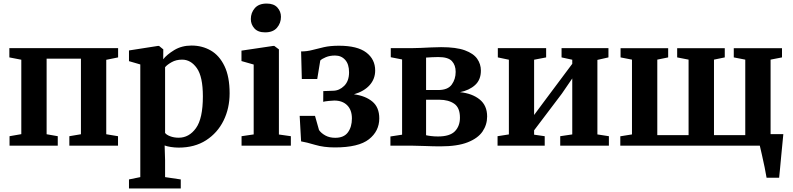

<svg xmlns="http://www.w3.org/2000/svg" viewBox="-20 -817 4446 1077"><path d="M33.5 0V-53L99.5 -64.5V-482L32.5 -495V-547H642.5V-495L576 -481.5V-64L642 -53V0H369V-53L434 -64V-488H241.5V-64L304 -53V0Z M1268 -293.5Q1268 -209.5 1234 -140.5Q1200 -71.5 1136 -30.2Q1072 11 982 11Q960.5 11 938.2 7.5Q916 4 903.5 -1L906 81.5V176.5L994 189.5V240H703.5V189.5L767 176.5V-455.5L703.5 -474V-534L866.5 -559.5H872L896 -540L895.5 -484.5Q915.5 -510.5 957.2 -536Q999 -561.5 1054.5 -561.5Q1114 -561.5 1162.2 -533.8Q1210.5 -506 1239.2 -446.5Q1268 -387 1268 -293.5ZM1001.5 -482.5Q968 -482.5 942.8 -468.2Q917.5 -454 906 -440V-71.5Q913 -61 934.2 -52.8Q955.5 -44.5 982.5 -44.5Q1040.5 -44.5 1079.2 -98.2Q1118 -152 1118 -276.5Q1118 -387 1084.2 -434.8Q1050.5 -482.5 1001.5 -482.5Z M1403 -63V-455L1334.5 -474.5V-533L1513 -559.5H1518.5L1544.5 -540V-62.5L1611.5 -53V0H1335V-53ZM1466.5 -635.5Q1427 -635.5 1407 -657.8Q1387 -680 1387 -710Q1387 -745.5 1409.2 -771.2Q1431.5 -797 1475.5 -797H1476.5Q1516 -797 1536 -774.8Q1556 -752.5 1556 -722.5Q1556 -687.5 1533.8 -661.5Q1511.5 -635.5 1467.5 -635.5Z M1858 10Q1796 10 1747.5 -4.5Q1699 -19 1669 -24L1661 -167H1747L1769.5 -87.5Q1781.5 -70 1805 -57Q1828.5 -44 1860.5 -44Q1909 -44 1931.5 -74.5Q1954 -105 1954 -152.5Q1954 -200 1927.5 -226.5Q1901 -253 1855 -253Q1845.5 -253 1823.8 -250.8Q1802 -248.5 1793 -246L1793.5 -306L1849 -308Q1883.5 -308.5 1910.8 -335.5Q1938 -362.5 1938 -411.5Q1938 -457 1916.2 -481.2Q1894.5 -505.5 1859.5 -505.5Q1830 -505.5 1807.8 -496.2Q1785.5 -487 1776.5 -477.5L1759.5 -374H1673L1669 -528.5Q1702 -528.5 1732 -536.5Q1762 -544.5 1797.2 -552.5Q1832.5 -560.5 1881.5 -560.5Q1984.5 -560.5 2034.5 -522.5Q2084.5 -484.5 2084.5 -421.5Q2084.5 -374.5 2053.8 -339.8Q2023 -305 1965.5 -288Q2030 -279.5 2068.8 -247.2Q2107.5 -215 2107.5 -153Q2107.5 -81.5 2049.5 -35.8Q1991.5 10 1858 10Z M2450 4Q2410.5 4 2363.8 2Q2317 0 2287 0H2170V-51.5L2235.5 -61.5V-483.5L2172 -496V-547H2291.5Q2310 -547 2338.5 -548.2Q2367 -549.5 2398 -551Q2429 -552.5 2454.5 -552.5Q2539 -552.5 2587.5 -534.8Q2636 -517 2656.8 -487.2Q2677.5 -457.5 2677.5 -421Q2677.5 -369.5 2645 -340Q2612.5 -310.5 2560.5 -300Q2628.5 -293 2670.5 -259.2Q2712.5 -225.5 2712.5 -163.5Q2712.5 -117.5 2686.8 -79.5Q2661 -41.5 2603.5 -18.8Q2546 4 2450 4ZM2370 -312H2438Q2492 -312 2514 -342.5Q2536 -373 2536 -414Q2536 -451.5 2515 -474.2Q2494 -497 2438.5 -497Q2420.5 -497 2403 -496Q2385.5 -495 2370 -494ZM2436.5 -51.5Q2503.5 -51.5 2531.8 -80.8Q2560 -110 2560 -157Q2560 -213 2527.8 -235.2Q2495.5 -257.5 2445 -257.5H2370V-58.5Q2379.5 -56 2398 -53.8Q2416.5 -51.5 2436.5 -51.5Z M2771 0V-53L2834.5 -63V-482L2772.5 -495V-547H3043.5V-495L2976 -482V-172L3033.5 -249.5L3190 -459V-482L3130 -495V-547H3393V-495L3331 -481V-63L3395.5 -53V0H3122.5V-53L3190 -63V-377L3131.5 -291.5L2976 -86V-61.5L3035.5 -53V0Z M3459.5 0V-52.5L3525 -63V-482.5L3461 -495V-546.5H3728V-495L3667 -482.5V-59H3842.5V-482.5L3778.5 -495V-546.5H4045.5V-495L3985 -482.5V-59H4160.5V-482.5L4096 -495V-546.5H4366.5V-495L4302.5 -482.5V-64.5H4374Q4372 -44 4368.8 -10.8Q4365.5 22.5 4362 59.5Q4358.5 96.5 4355.5 129Q4352.5 161.5 4350.5 180H4280Q4276.5 157 4269 121Q4261.5 85 4253.8 51Q4246 17 4242 0Z"/></svg>

Font: Merriweather Text Regular
Style: Bold
Weight: 700
Designer: Eben Sorkin
Foundry: Eben Sorkin
Version: Version 2.100; ttfautohint (v1.7.19-72a1) -l 8 -r 50 -G 200 